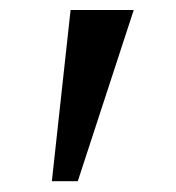

<svg xmlns="http://www.w3.org/2000/svg" viewBox="-20 -846 342 374"><path d="M240.5 -826.5 131.5 -493H81L117.5 -826.5Z"/></svg>

Font: Merriweather 48pt SemiBold
Style: Regular
Weight: 600
Version: Version 2.100